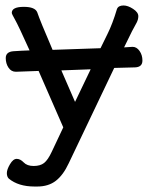

<svg xmlns="http://www.w3.org/2000/svg" viewBox="-20 -511 540 701"><path d="M116 170H106Q47 170 12 141Q5 134 5 121Q5 108 16.5 88.5Q28 69 41 69Q54 69 66.5 82Q79 95 103 95Q127 95 141 84Q155 73 169 43L211 -46L121 -252L38 -249Q21 -249 11 -264Q1 -279 1 -299Q1 -322 29.5 -324Q58 -326 88 -327Q47 -418 35 -439Q23 -460 23 -464Q23 -486 67 -486Q108 -486 116 -466Q126 -436 172 -329L347 -335L372 -386Q391 -424 407 -478Q412 -491 431 -491Q447 -491 466 -478.5Q485 -466 485 -452Q485 -440 479 -428.5Q473 -417 462 -397L433 -338L464 -340Q479 -340 489.5 -325Q500 -310 500 -290Q500 -266 473 -265L397 -263L231 85Q211 128 184 149Q157 170 116 170ZM254 -139 311 -258 204 -254Z"/></svg>

Font: LXGW WenKai Lite Medium
Style: Regular
Weight: 500
Designer: LXGW / Fontworks Inc.
Foundry: LXGW / Fontworks Inc.
Version: Version 1.511; March 25, 2025